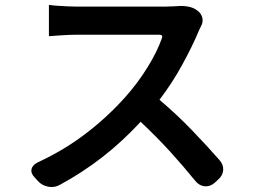

<svg xmlns="http://www.w3.org/2000/svg" viewBox="-20 -746 1040 785"><path d="M788 -702Q804 -690 807.5 -672Q811 -654 801 -637Q799 -634 797 -629Q795 -624 792 -618Q767 -558 725.5 -482Q684 -406 632 -338Q703 -278 765 -213.5Q827 -149 877 -92Q894 -73 892.5 -50.5Q891 -28 871 -11L857 2Q838 18 816 15.5Q794 13 778 -7Q731 -65 677 -124.5Q623 -184 555 -248Q480 -167 399 -104Q318 -41 226 9Q204 22 178 17.5Q152 13 135 -6L123 -19Q105 -37 109 -54.5Q113 -72 136 -83Q242 -132 331.5 -200.5Q421 -269 493 -350Q543 -406 583 -470.5Q623 -535 642 -590Q647 -604 632 -604Q611 -604 574.5 -604Q538 -604 494.5 -604Q451 -604 410 -604Q369 -604 337.5 -604Q306 -604 294 -604Q264 -604 229 -601.5Q194 -599 180 -598V-726Q192 -724 213.5 -722.5Q235 -721 257 -720Q279 -719 294 -719Q309 -719 346 -719Q383 -719 430 -719Q477 -719 524 -719Q571 -719 607 -719Q643 -719 656 -719Q671 -719 687 -720Q703 -721 707 -721Q727 -723 749.5 -719Q772 -715 788 -702Z"/></svg>

Font: Chiron GoRound TC SB
Style: Regular
Weight: 500
Designer: Ryoko NISHIZUKA 西塚涼子 (kana, bopomofo & ideographs); Paul D. Hunt (Latin, Greek & Cyrillic); Sandoll Communications 산돌커뮤니
Foundry: Adobe
Version: Version 1.000;hotconv 1.1.1;makeotfexe 2.6.0